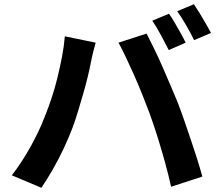

<svg xmlns="http://www.w3.org/2000/svg" viewBox="-20 -863 1040 909"><path d="M780 -798Q793 -780 807.5 -755Q822 -730 836 -705Q850 -680 859 -661L779 -626Q763 -657 742 -696.5Q721 -736 701 -765ZM898 -843Q911 -824 926.5 -798.5Q942 -773 956 -748.5Q970 -724 979 -707L899 -673Q884 -704 861.5 -743Q839 -782 819 -810ZM192 -311Q209 -353 224.5 -399.5Q240 -446 252 -495.5Q264 -545 273.5 -594Q283 -643 287 -691L433 -661Q429 -647 424 -628Q419 -609 415 -591Q411 -573 409 -561Q404 -535 395 -498Q386 -461 374 -419.5Q362 -378 349.5 -336.5Q337 -295 324 -260Q306 -212 281.5 -160Q257 -108 229.5 -60Q202 -12 176 26L36 -33Q84 -95 125.5 -170Q167 -245 192 -311ZM686 -332Q671 -372 653 -417Q635 -462 615 -507Q595 -552 576 -592Q557 -632 541 -661L674 -704Q689 -675 709 -634Q729 -593 749 -547.5Q769 -502 788 -457Q807 -412 822 -376Q835 -343 850.5 -298Q866 -253 882.5 -204.5Q899 -156 913.5 -110Q928 -64 938 -27L790 21Q777 -38 760 -99Q743 -160 724.5 -219Q706 -278 686 -332Z"/></svg>

Font: Farlight84_Sys_V01
Style: Bold
Weight: 700
Designer: Monotype Design Team, Nadine Chahine and Nizar Qandah
Foundry: Monotype Imaging Inc.
Version: Version 2.004;October 31, 2024;FontCreator 14.0.0.2814 64-bi